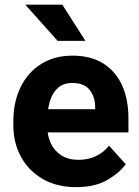

<svg xmlns="http://www.w3.org/2000/svg" viewBox="-20 -770 581 800"><path d="M297.9 9.8Q215.8 9.8 157 -24.9Q98.1 -59.6 66.9 -117.7Q35.6 -175.8 35.6 -246.1V-265.1Q35.6 -344.7 65.7 -406.5Q95.7 -468.3 151.1 -503.2Q206.5 -538.1 282.2 -538.1Q358.4 -538.1 410.2 -505.6Q461.9 -473.1 488.5 -414.8Q515.1 -356.4 515.1 -278.3V-218.3H96.2V-314.9H376.5V-325.7Q375.5 -368.2 352.8 -396.2Q330.1 -424.3 281.3 -424.3Q244.1 -424.3 221.2 -403.6Q198.2 -382.8 187.5 -346.9Q176.8 -311 176.8 -265.1V-246.1Q176.8 -204.1 192.1 -172.1Q207.5 -140.1 236.6 -122.1Q265.6 -104 306.6 -104Q345.7 -104 378.2 -118.7Q410.6 -133.3 434.1 -163.1L503.9 -85.9Q478.5 -49.8 426.8 -20Q375 9.8 297.9 9.8ZM239.7 -750.5 335.9 -599.6H220.2L85.4 -750.5Z"/></svg>

Font: RobotoDEMO
Style: Regular
Weight: 400
Designer: Christian Robertson
Foundry: Google
Version: Version 2.136